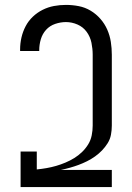

<svg xmlns="http://www.w3.org/2000/svg" viewBox="-20 -763 540 783"><path d="M64 0V-145H130V-72Q150 -74 170 -77.5Q190 -81 209 -86.5Q228 -92 247 -100Q266 -108 283 -118.5Q300 -129 314.5 -143Q329 -157 339.5 -174Q350 -191 354 -211Q358 -231 358 -251V-540Q358 -564 353 -588.5Q348 -613 333.5 -633Q319 -653 296 -663Q273 -673 249 -673Q227 -673 205 -665.5Q183 -658 168 -641.5Q153 -625 146.5 -603Q140 -581 140 -559V-555H62V-561Q62 -586 67.5 -610Q73 -634 84.5 -656Q96 -678 114 -695Q132 -712 154 -723Q176 -734 200 -738.5Q224 -743 249 -743Q275 -743 301 -738Q327 -733 349.5 -719.5Q372 -706 389.5 -686Q407 -666 417.5 -642Q428 -618 432 -592Q436 -566 436 -540V-251Q436 -232 432.5 -213.5Q429 -195 419 -179Q409 -163 396 -149.5Q383 -136 367.5 -125Q352 -114 335 -105.5Q318 -97 300.5 -90.5Q283 -84 265 -79Q247 -74 228 -70H436V0Z"/></svg>

Font: Iosevka srxl
Style: Regular
Weight: 400
Monospace: yes
Designer: Belleve Invis
Foundry: Belleve Invis
Version: Version 33.0.1; ttfautohint (v1.8.3)